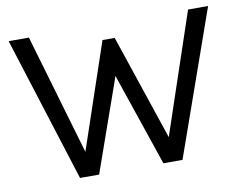

<svg xmlns="http://www.w3.org/2000/svg" viewBox="-71 -725 1037 821"><g transform="rotate(-10 447.5 -314.5)"><path d="M213 0 14 -629H102L255 -106L410 -564H463L617 -106L793 -629H880L658 0H575L438 -403L296 0Z"/></g></svg>

Font: Karla Neue
Style: Regular
Weight: 400
Designer: Jonathan Pinhorn
Foundry: PYRS Fontlab Ltd. / Made with FontLab
Version: Version 1.000;PS 001.001;hotconv 1.0.56